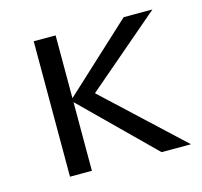

<svg xmlns="http://www.w3.org/2000/svg" viewBox="-70 -490 597 567"><g transform="rotate(-15 228.0 -207.0)"><path d="M145 -210V0H78V-414H145V-222L353 -414H441L213 -219L448 0H358Z"/></g></svg>

Font: LXGW Bright TC
Style: Regular
Weight: 400
Designer: Christian Thalmann (Catharsis Fonts)
Foundry: LXGW / Christian Thalmann (Catharsis Fonts) / Fontworks Inc.
Version: Version 5.501